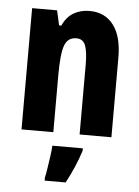

<svg xmlns="http://www.w3.org/2000/svg" viewBox="-55 -602 627 866"><g transform="rotate(5 259.0 -169.0)"><path d="M316 -559Q385 -559 424 -508Q463 -457 463 -361V0H319V-317Q319 -373 308.5 -402Q298 -431 267 -431Q228 -431 214 -393Q200 -355 200 -259V0H56V-549H169L184 -482H194Q212 -522 243.5 -540.5Q275 -559 316 -559ZM339 72Q327 110 310.5 148Q294 186 275 221H180V208Q184 190 188 163.5Q192 137 196 109.5Q200 82 201 61H339Z"/></g></svg>

Font: Noto Sans Gujarati ExtraCondensed ExtraBold
Style: Regular
Weight: 800
Width: 2
Designer: Jelle Bosma - Monotype Design Team, Universal Thirst
Foundry: Monotype Imaging Inc.
Version: Version 2.106; ttfautohint (v1.8.4.7-5d5b)